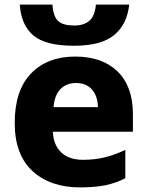

<svg xmlns="http://www.w3.org/2000/svg" viewBox="-20 -805 641 835"><path d="M558 -309V-232H210Q212 -175 246 -142.5Q280 -110 341 -110Q392 -110 435 -120.5Q478 -131 525 -153V-30Q485 -9 439 0.5Q393 10 328 10Q199 10 121.5 -61Q44 -132 44 -270Q44 -412 115 -485.5Q186 -559 307 -559Q425 -559 491.5 -494Q558 -429 558 -309ZM213 -339H406Q405 -386 380.5 -415Q356 -444 310 -444Q269 -444 243 -417.5Q217 -391 213 -339ZM301 -606Q179 -606 125.5 -650.5Q72 -695 66 -785H208Q212 -732 233.5 -713Q255 -694 303 -694Q345 -694 369 -715Q393 -736 397 -785H542Q533 -700 477 -653Q421 -606 301 -606Z"/></svg>

Font: Noto Sans UI ExtraBold
Style: Regular
Weight: 800
Designer: Monotype Design Team
Foundry: Monotype Imaging Inc.
Version: Version 1.001